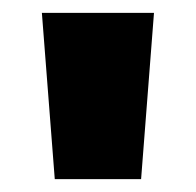

<svg xmlns="http://www.w3.org/2000/svg" viewBox="-20 -734 304 298"><path d="M219 -714 199 -456H65L45 -714Z"/></svg>

Font: Noto Sans Lao Condensed Black
Style: Regular
Weight: 900
Width: 3
Designer: Monotype Design Team
Foundry: Monotype Imaging Inc.
Version: Version 2.003; ttfautohint (v1.8.4.7-5d5b)